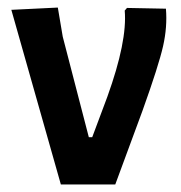

<svg xmlns="http://www.w3.org/2000/svg" viewBox="-20 -488 478 508"><path d="M419 -465Q423 -417 411.5 -366Q400 -315 357 -195L285 0H141L10 -462L133 -468L146 -391L215 -125H224L264 -232Q317 -379 310 -460L316 -467Z"/></svg>

Font: Alegreya Sans
Style: Bold
Weight: 700
Designer: Juan Pablo del Peral
Foundry: Huerta Tipografica
Version: Version 2.007